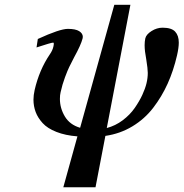

<svg xmlns="http://www.w3.org/2000/svg" viewBox="-20 -558 763 798"><path d="M455.1 -538.1H522L423.8 -25.9Q459.5 -35.2 490 -58.1Q520.5 -81.1 540 -109.4Q559.6 -137.7 571.5 -163.6Q583.5 -189.5 588.9 -211.9Q594.2 -233.9 594.2 -254.9Q594.2 -272 587.9 -311Q581.1 -346.2 581.1 -370.1Q581.1 -385.7 584 -398.9Q587.9 -415 609.9 -429Q631.8 -442.9 655.8 -442.9Q692.9 -442.9 708 -426.5Q723.1 -410.2 723.1 -380.9Q723.1 -359.9 715.8 -328.1Q701.2 -264.6 676.8 -210.4Q652.3 -156.2 616.7 -109.9Q581.1 -63.5 530 -32.7Q479 -2 418 6.8L377 220.2H243.2L301.8 8.8Q251.5 4.9 214.4 -9.8Q177.2 -24.4 157.2 -46.4Q137.2 -68.4 128.2 -92.5Q119.1 -116.7 119.1 -144Q119.1 -162.1 124 -184.1Q143.1 -267.1 187 -332Q198.7 -348.6 202.1 -365.2Q205.6 -380.9 201.2 -380.9Q192.9 -380.9 131.8 -360.8L137.2 -396Q228.5 -438 262.2 -438Q293.9 -438 309.1 -428.5Q324.2 -418.9 324.2 -404.8Q324.2 -403.3 323.7 -401.1Q323.2 -398.9 323.2 -397.9Q316.4 -371.1 288.1 -319.8Q274.4 -293 268.1 -280.3Q261.7 -267.6 250.2 -237.1Q238.8 -206.5 231.9 -174.8Q229 -163.1 229 -147Q229 -108.4 249.5 -74Q270 -39.6 313 -26.9Z"/></svg>

Font: Linux Libertine
Style: Bold Italic
Weight: 700
Italic angle: -11.5°
Designer: Philipp H. Poll
Foundry: Philipp H. Poll
Version: Version 4.0.5